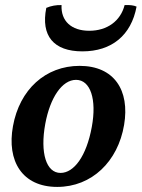

<svg xmlns="http://www.w3.org/2000/svg" viewBox="-20 -726 557 755"><path d="M304 -524C419 -524 496 -587 517 -700C507 -705 490 -707 470 -706C454 -643 401 -605 331 -605C261 -605 219 -643 222 -706C203 -707 180 -703 162 -695C140 -585 191 -524 304 -524ZM205 9C341 9 444 -91 468 -235C491 -371 429 -467 293 -467C159 -467 57 -374 31 -230C6 -93 67 9 205 9ZM218 -46C162 -46 137 -124 158 -239C177 -342 224 -412 279 -412C336 -412 361 -335 341 -227C320 -112 271 -46 218 -46Z"/></svg>

Font: Vollkorn Semibold
Style: Italic
Weight: 600
Italic angle: -11°
Designer: Friedrich Althausen
Foundry: Friedrich Althausen
Version: Version 4.015;PS 004.015;hotconv 1.0.88;makeotf.lib2.5.64775